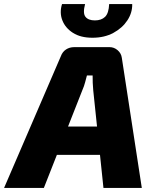

<svg xmlns="http://www.w3.org/2000/svg" viewBox="-65 -921 750 941"><path d="M472 -690Q494 -690 511.5 -675Q529 -660 532 -638L630 0H442L392 -478Q390 -497 389.5 -515Q389 -533 389 -551H361Q357 -536 352 -517Q347 -498 339 -480L150 0H-45L233 -645Q241 -667 258.5 -678.5Q276 -690 299 -690ZM514 -301 498 -162H138L155 -301ZM470 -901H583Q584 -859 559.5 -821.5Q535 -784 491 -760Q447 -736 388 -736Q330 -736 292.5 -760Q255 -784 240.5 -821.5Q226 -859 239 -901H352Q340 -856 354 -838.5Q368 -821 400 -821Q432 -821 450 -838.5Q468 -856 470 -901Z"/></svg>

Font: Exo 2 ExtraBold
Style: Italic
Weight: 800
Italic angle: -8°
Designer: Natanael Gama
Foundry: Natanael Gama
Version: Version 2.010